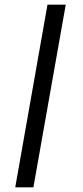

<svg xmlns="http://www.w3.org/2000/svg" viewBox="-20 -805 355 825"><path d="M45.5 0 184 -785H262.5L123.5 0Z"/></svg>

Font: Anybody UltraExpanded Light
Style: Italic
Weight: 300
Width: 9
Italic angle: -10°
Designer: Tyler Finck
Foundry: Etcetera Type Company
Version: Version 1.010; ttfautohint (v1.8.3) -l 8 -r 50 -G 200 -x 14 